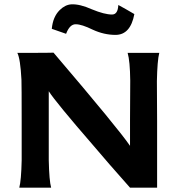

<svg xmlns="http://www.w3.org/2000/svg" viewBox="-20 -866 815 886"><path d="M600 -801Q582 -705 513 -705Q460 -705 408 -729Q357 -754 330 -754Q302 -755 285 -710L219 -733Q224 -788 255 -819Q280 -844 309 -846Q348 -848 404 -823Q462 -799 497 -799Q524 -799 526 -843Q556 -827 600 -801ZM569 -622H715Q706 -588 704 -492L705 -306V0H580Q476 -117 412 -193Q236 -396 205 -445V-306V-127Q207 -32 216 0H69Q78 -34 80 -126V-308Q80 -473 79 -498Q74 -595 60 -622Q227 -622 227 -623Q528 -270 580 -193V-310L581 -494Q580 -584 569 -622Z"/></svg>

Font: GFS Neohellenic Rg
Style: Bold
Weight: 700
Designer: Designed by Takis Katsoulidis and George D. Matthiopoulos.
Foundry: Designed by Takis Katsoulidis and George D. Matthiopoulos.
Version: Version 1.0